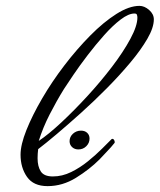

<svg xmlns="http://www.w3.org/2000/svg" viewBox="-20 -620 544 654"><path d="M142 14Q94 14 72 -17.5Q50 -49 50 -93Q50 -127 70 -177Q90 -227 123.5 -284.5Q157 -342 199.5 -397.5Q242 -453 287.5 -499Q333 -545 376.5 -572.5Q420 -600 455 -600Q472 -600 488 -586Q504 -572 504 -554Q504 -526 482 -488Q460 -450 424 -407Q388 -364 344.5 -320Q301 -276 256.5 -236Q212 -196 173.5 -163.5Q135 -131 110 -112Q109 -104 108.5 -96.5Q108 -89 108 -81Q108 -53 119 -36Q130 -19 160 -19Q192 -19 222.5 -34Q253 -49 280 -71Q307 -93 327.5 -113.5Q348 -134 360 -146Q361 -147 363 -147Q367 -147 369.5 -141.5Q372 -136 370 -133Q359 -119 343.5 -103Q328 -87 319 -77Q285 -43 239 -14.5Q193 14 142 14ZM112 -140Q145 -162 188.5 -202.5Q232 -243 277.5 -292.5Q323 -342 361.5 -392.5Q400 -443 424 -487.5Q448 -532 448 -560Q448 -565 446.5 -569.5Q445 -574 438 -574Q418 -574 391 -553.5Q364 -533 335 -500.5Q306 -468 278.5 -432Q251 -396 230 -365Q209 -334 198 -317Q172 -275 149 -230Q126 -185 112 -140ZM247 -111Q234 -111 225.5 -119Q217 -127 217 -139Q217 -154 228.5 -164.5Q240 -175 256 -175Q269 -175 277 -167.5Q285 -160 285 -148Q285 -133 274 -122Q263 -111 247 -111Z"/></svg>

Font: Corinthia
Style: Bold
Weight: 700
Designer: Robert E. Leuschke
Foundry: Robert E. Leuschke
Version: Version 1.013; ttfautohint (v1.8.3)